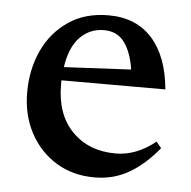

<svg xmlns="http://www.w3.org/2000/svg" viewBox="-40 -479 529 531"><g transform="rotate(5 224.0 -214.0)"><path d="M241 -439Q318 -439 362.5 -389Q407 -339 415 -248.5H126.5Q126.5 -242.5 126.5 -236Q126.5 -154 172.5 -107Q218.5 -60 293.5 -60Q350.5 -60 403.5 -102.5L417.5 -85.5Q379 -38.5 336.2 -13.8Q293.5 11 240.5 11Q180 11 133.8 -17.5Q87.5 -46 61.2 -95.5Q35 -145 35 -207.5Q35 -271 59.2 -323.5Q83.5 -376 129.8 -407.5Q176 -439 241 -439ZM232 -397Q193 -397 165.8 -369.5Q138.5 -342 130 -285.5L316 -295Q309 -342 289 -369.5Q269 -397 232 -397Z"/></g></svg>

Font: Newsreader Text Medium
Style: Regular
Weight: 500
Designer: Hugues Gentile
Foundry: Production Type
Version: Version 1.002